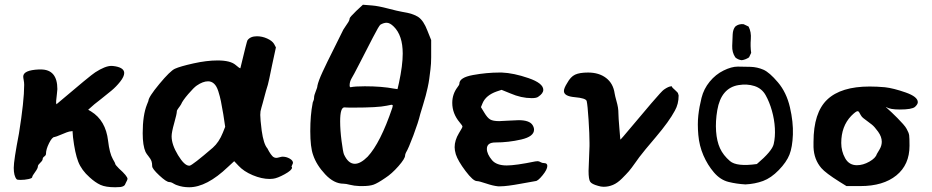

<svg xmlns="http://www.w3.org/2000/svg" viewBox="-20 -786 3931 810"><path d="M38 -78Q38 -109 60 -223Q82 -360 82 -428Q82 -438 80 -448Q78 -458 78 -463Q78 -490 144 -493H152Q222 -493 222 -410Q222 -406 220 -389Q218 -372 217 -361.5Q216 -351 218 -346Q364 -470 382 -481Q424 -508 450 -508Q456 -508 468 -506Q504 -499 504 -478Q504 -463 487 -441.5Q470 -420 450 -403.5Q430 -387 406 -368Q382 -349 378 -346L352 -323L364 -316Q426 -278 436 -192Q442 -140 456 -115Q460 -108 463 -102.5Q466 -97 466 -95Q466 -93 470 -88Q474 -83 482 -75Q518 -43 518 -31Q518 -29 516 -25Q514 -21 511 -15Q508 -9 507 -6.5Q506 -4 501 -1Q496 2 488 3Q480 4 466 4Q426 4 404 -6Q382 -16 358 -38Q324 -68 310 -104Q296 -140 288 -207L286 -233L272 -231Q266 -230 240 -219Q214 -208 210 -208Q200 -208 187 -182Q174 -156 174 -137Q174 -131 167 -126Q160 -121 160 -115Q160 -109 150 -99.5Q140 -90 140 -85Q140 -76 128 -60Q116 -44 116 -39Q116 -34 100 -30.5Q84 -27 66 -27Q52 -27 50 -30Q38 -44 38 -78Z M582 -224Q582 -300 600 -345L606 -360Q606 -376 652 -431.5Q698 -487 718 -496Q740 -506 796 -518.5Q852 -531 898 -531Q952 -531 974 -512Q990 -498 994 -498Q1022 -615 1024 -616Q1036 -633 1064 -633Q1086 -633 1107 -623.5Q1128 -614 1136 -601L1144 -586L1128 -512Q1120 -473 1116 -454Q1112 -435 1110 -428.5Q1108 -422 1102 -402Q1096 -382 1088 -350Q1086 -342 1083 -332.5Q1080 -323 1079 -316.5Q1078 -310 1078 -301Q1078 -283 1084 -235Q1092 -178 1108 -160Q1108 -159 1115 -147Q1122 -135 1129 -127.5Q1136 -120 1146 -120Q1150 -120 1159 -122.5Q1168 -125 1172 -125Q1188 -125 1202 -117Q1216 -109 1216 -99Q1216 -97 1213 -91Q1210 -85 1210 -82Q1212 -81 1212 -79Q1212 -68 1181 -51Q1150 -34 1132 -32Q1130 -32 1125 -31.5Q1120 -31 1118 -31Q1084 -31 1046 -47Q1008 -63 986 -87L968 -106L942 -82Q852 4 778 4Q750 4 726 -5Q720 -7 715 -10Q710 -13 707 -14.5Q704 -16 701 -17Q698 -18 694 -18Q682 -18 652 -46Q622 -74 622 -85Q622 -98 619 -106.5Q616 -115 607 -126Q598 -137 594 -145Q582 -172 582 -224ZM704 -211Q704 -176 731 -131.5Q758 -87 778 -87H780Q792 -89 878 -163Q904 -186 920 -226L930 -251L922 -304Q916 -339 912 -359Q908 -379 901 -401Q894 -423 883 -433Q872 -443 858 -443Q836 -443 810 -425Q798 -417 774 -389Q750 -361 744 -346Q740 -339 733 -330Q726 -321 726 -316Q726 -306 715 -267Q704 -228 704 -211Z M1289 -233Q1289 -300 1299 -351Q1299 -354 1302 -360Q1305 -366 1305 -374Q1305 -384 1312 -400.5Q1319 -417 1319 -424Q1323 -444 1341 -483Q1359 -522 1387 -577.5Q1415 -633 1423 -650Q1427 -660 1436 -672.5Q1445 -685 1450 -693.5Q1455 -702 1455 -708Q1455 -713 1483 -740L1511 -766L1549 -763Q1575 -761 1617 -750Q1659 -739 1677 -736Q1723 -729 1745 -714Q1767 -699 1783 -657L1799 -617V-544Q1799 -517 1796 -493.5Q1793 -470 1791 -454Q1789 -438 1784 -415.5Q1779 -393 1776 -382.5Q1773 -372 1765 -344.5Q1757 -317 1753 -305Q1745 -271 1724 -215Q1703 -159 1693 -143Q1689 -135 1689 -130Q1689 -117 1661 -85Q1633 -53 1605 -35Q1573 -13 1556 -7Q1539 -1 1509 -1H1497Q1473 -2 1456 -6.5Q1439 -11 1429 -11Q1389 -11 1352 -50.5Q1315 -90 1301 -132Q1289 -165 1289 -233ZM1415 -274Q1415 -237 1421 -191Q1427 -145 1431 -135Q1449 -95 1477 -95Q1501 -95 1531 -125Q1585 -183 1635 -331Q1637 -339 1637 -340Q1637 -344 1631 -344Q1631 -344 1611 -340Q1575 -332 1469 -332Q1439 -332 1433 -333Q1415 -333 1415 -274ZM1455 -426Q1455 -418 1459 -418Q1477 -422 1519 -422Q1591 -422 1643 -412L1657 -410L1663 -436Q1679 -510 1679 -560Q1679 -637 1641 -674Q1625 -690 1611 -690Q1599 -690 1585 -682Q1579 -678 1553 -627.5Q1527 -577 1498 -520.5Q1469 -464 1463 -455Q1455 -441 1455 -426Z M1888 -352Q1888 -389 1910 -418Q1918 -428 1918 -433Q1918 -459 1975.5 -469.5Q2033 -480 2088 -480H2097Q2147 -478 2209.5 -456.5Q2272 -435 2272 -407Q2272 -392 2251 -378Q2244 -372 2223 -372Q2179 -372 2133 -392L2096 -407L2075 -400Q2030 -384 2016 -351L2009 -334L2023 -311Q2036 -289 2048 -282Q2060 -275 2086 -275Q2094 -275 2124.5 -277Q2155 -279 2168 -279Q2214 -279 2227 -258Q2233 -248 2233 -239Q2233 -210 2179 -197.5Q2125 -185 2070 -185Q2034 -185 2034 -158Q2034 -136 2056 -110Q2075 -88 2118 -88Q2155 -88 2238 -105Q2242 -106 2248 -106Q2254 -106 2260.5 -102Q2267 -98 2275 -98Q2289 -98 2289 -86Q2289 -71 2269 -46.5Q2249 -22 2239 -22Q2237 -22 2177.5 -11Q2118 0 2091 0H2081Q2060 -2 2030.5 -12Q2001 -22 1992 -22Q1976 -22 1944 -64.5Q1912 -107 1903 -135Q1898 -152 1898 -165Q1898 -194 1916 -224Q1931 -248 1931 -252Q1931 -256 1919 -270Q1888 -307 1888 -352Z M2359 -402Q2359 -414 2373 -436Q2387 -462 2406 -471Q2425 -480 2461 -480Q2507 -480 2537 -457Q2567 -434 2573 -392Q2575 -380 2580 -362.5Q2585 -345 2587 -332.5Q2589 -320 2589 -306Q2589 -292 2593 -244.5Q2597 -197 2597 -197Q2599 -197 2641 -247.5Q2683 -298 2728 -350.5Q2773 -403 2781 -408Q2801 -422 2813 -422Q2815 -422 2815 -420Q2815 -417 2828 -406Q2841 -395 2841 -390Q2841 -389 2842 -387Q2843 -385 2843 -383Q2843 -347 2827 -319Q2803 -274 2747 -208Q2691 -142 2685 -133Q2681 -129 2662 -102Q2643 -75 2633 -63.5Q2623 -52 2604 -33Q2585 -14 2566 -6Q2547 2 2527 2Q2515 2 2503 -2Q2477 -9 2470 -19Q2463 -29 2463 -65Q2463 -74 2467 -170V-183Q2467 -219 2463 -281Q2459 -343 2455 -360Q2451 -372 2405 -376Q2359 -380 2359 -402Z M3125 -8Q3088 -10 3053.5 -18.5Q3019 -27 2992 -58.5Q2965 -90 2947.5 -130.5Q2930 -171 2926 -217Q2922 -263 2926 -299Q2930 -335 2939.5 -373Q2949 -411 2974 -441.5Q2999 -472 3032.5 -488.5Q3066 -505 3092.5 -505Q3119 -505 3147 -504Q3175 -503 3200.5 -492Q3226 -481 3262 -438.5Q3298 -396 3312.5 -333.5Q3327 -271 3325 -218Q3323 -165 3310.5 -133.5Q3298 -102 3265.5 -68.5Q3233 -35 3199 -22.5Q3165 -10 3125 -8ZM3173 -94Q3237 -148 3244 -178Q3251 -208 3249 -245Q3247 -282 3236.5 -319Q3226 -356 3210 -384.5Q3194 -413 3163 -423Q3132 -433 3095.5 -427Q3059 -421 3036.5 -394.5Q3014 -368 3006 -321Q2998 -274 3001 -232Q3004 -190 3017.5 -160.5Q3031 -131 3059.5 -106.5Q3088 -82 3173 -94ZM3109 -532Q3093 -534 3082 -544Q3068 -565 3069 -592.5Q3070 -620 3071 -641Q3072 -662 3082 -674Q3096 -686 3117 -684L3138 -674Q3150 -651 3147.5 -621Q3145 -591 3149 -563L3140 -544Q3125 -534 3109 -532Z M3412 -165V-187Q3412 -311 3470 -366Q3528 -421 3649 -421Q3679 -421 3713 -418Q3749 -414 3800.5 -396Q3852 -378 3852 -355Q3852 -346 3840 -335Q3827 -324 3776 -324Q3735 -324 3719 -334L3717 -335Q3716 -335 3723.5 -328.5Q3731 -322 3742.5 -311Q3754 -300 3766 -288Q3778 -276 3789.5 -263Q3801 -250 3805 -242Q3814 -226 3815.5 -215.5Q3817 -205 3817 -171Q3817 -91 3761.5 -46Q3706 -1 3610 -1H3551L3522 -19Q3463 -56 3445 -77Q3414 -113 3412 -165ZM3529 -183Q3529 -148 3545.5 -118.5Q3562 -89 3595 -89Q3621 -89 3647.5 -104Q3674 -119 3679 -136Q3680 -138 3690 -154.5Q3700 -171 3700 -188Q3700 -209 3684.5 -230.5Q3669 -252 3658 -260.5Q3647 -269 3623 -287Q3616 -292 3611.5 -300Q3607 -308 3604.5 -312.5Q3602 -317 3598 -317Q3591 -317 3571 -297Q3529 -253 3529 -183Z"/></svg>

Font: NaniFont Regular
Style: Regular
Weight: 400
Designer: Nanigashitei
Version: Version 1.036